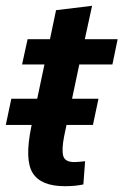

<svg xmlns="http://www.w3.org/2000/svg" viewBox="-41 -635 425 661"><path d="M252 -80 246 0Q231 3 216.5 4.5Q202 6 182 6Q100 6 71.5 -39.5Q43 -85 67 -200L112 -413H35L54 -500H131L152 -600L276 -615L251 -500H364L346 -413H232L180 -167Q171 -121 176.5 -99Q182 -77 215 -77Q224 -77 232.5 -78Q241 -79 252 -80ZM-21 -205 -2 -295H298L279 -205Z"/></svg>

Font: Epunda Sans SemiBold
Style: Italic
Weight: 600
Italic angle: -12.0243°
Designer: Simon Atzbach
Foundry: typofactur
Version: Version 2.204; ttfautohint (v1.8.4.7-5d5b)